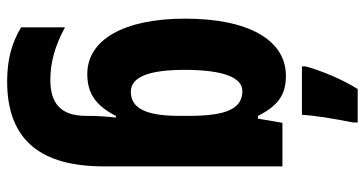

<svg xmlns="http://www.w3.org/2000/svg" viewBox="-268 -538 1046 551"><g transform="rotate(90 255.5 -263.0)"><path d="M332 -753V-766H236C207 -719 185 -666 171 -617V-606H310C312 -644 321 -697 332 -753ZM198 -560C95 -560 34 -452 34 -271C34 -96 94 10 193 10C249 10 284 -15 313 -72H318C315 -49 313 -16 313 6V14C313 89 274 116 210 116C162 116 114 104 59 74V200C104 227 152 240 214 240C385 240 458 141 458 -38V-550H333L321 -480H313C283 -540 250 -560 198 -560ZM242 -435C292 -435 313 -390 313 -282V-254C313 -158 291 -115 244 -115C202 -115 181 -165 181 -269C181 -381 203 -435 242 -435Z"/></g></svg>

Font: Noto Sans Myanmar ExtraCondensed ExtraBold
Style: Regular
Weight: 800
Width: 2
Designer: Monotype Design Team
Foundry: Monotype Imaging Inc.
Version: Version 2.107